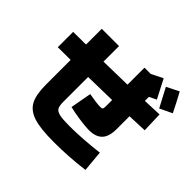

<svg xmlns="http://www.w3.org/2000/svg" viewBox="-207 -1097 1414 1414"><g transform="rotate(45 500.0 -390.0)"><path d="M47 -445V-605Q69 -605 113 -605.5Q157 -606 180 -606V-770H360V-608Q440 -609 605 -613V-790H670L760 -835Q801 -758 836 -688L780 -661V-619L927 -625L932 -465Q882 -463 780 -459V-325Q780 -247 745.5 -211Q711 -175 640 -175Q605 -175 539 -184.5Q473 -194 430 -205L460 -370Q543 -355 580 -355Q596 -355 600.5 -361Q605 -367 605 -390V-453Q440 -449 360 -448V-190Q360 -146 371 -128Q382 -110 414 -102.5Q446 -95 520 -95Q648 -95 815 -115L830 50Q674 70 520 70Q380 70 309 47Q238 24 209 -30Q180 -84 180 -190V-446Q157 -446 113 -445.5Q69 -445 47 -445ZM990 -700 894 -654Q840 -758 816 -802L912 -850Q958 -766 990 -700Z"/></g></svg>

Font: Mplus 1p Black
Style: Regular
Weight: 900
Version: Version 1.061